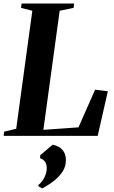

<svg xmlns="http://www.w3.org/2000/svg" viewBox="-36 -763 641 1078"><path d="M-15.5 0 -12.5 -24 55 -40 145.5 -702.5 82 -719 85.5 -743H380L377.5 -719L299 -702.5L207.5 -34L404.5 -48L498 -259.5L569.5 -250.5L512.5 0ZM179.5 282.5V276Q194.5 263.5 205 247.5Q215.5 231.5 221.2 214Q227 196.5 226.5 179.5Q226.5 159.5 216.8 145.2Q207 131 189.5 125.5V109L259.5 49.5Q295.5 56.5 314.8 78.5Q334 100.5 334 136.5Q334 169 317.5 196.8Q301 224.5 271.2 248.8Q241.5 273 201 295Z"/></svg>

Font: Merriweather 120pt
Style: Bold Italic
Weight: 700
Italic angle: -7.8°
Version: Version 2.101